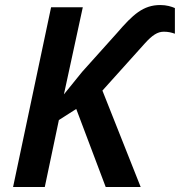

<svg xmlns="http://www.w3.org/2000/svg" viewBox="-20 -743 715 763"><path d="M32 0H158L214 -266L283 -310L400 0H539L387 -383L556 -571C585 -603 606 -617 631 -617C648 -617 661 -614 675 -609V-711C661 -717 642 -723 617 -723C549 -723 508 -685 446 -613L306 -457L234 -368L309 -714H183Z"/></svg>

Font: Noto Sans SemiBold
Style: Italic
Weight: 600
Italic angle: -12°
Designer: Monotype Design Team
Foundry: Monotype Imaging Inc.
Version: Version 2.013